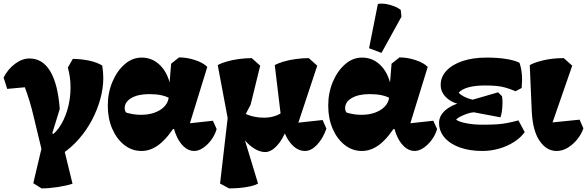

<svg xmlns="http://www.w3.org/2000/svg" viewBox="-30 -825 3262 1067"><path d="M201 222 155 193 207 -27 211 47 158 -173Q147 -221 134 -263.5Q121 -306 108 -340L10 -331L-10 -394Q14 -441 53.5 -470.5Q93 -500 134 -500Q207 -500 249.5 -428.5Q292 -357 302 -219L255 -67L228 -57Q267 -72 297 -114Q327 -156 344.5 -215Q362 -274 362 -339Q362 -368 358.5 -394Q355 -420 347 -450L375 -498Q482 -495 538 -461Q541 -442 542.5 -425Q544 -408 544 -391Q544 -335 527.5 -275Q511 -215 481 -158Q451 -101 408.5 -52.5Q366 -4 315 30L322 -13L373 196Q340 207 291 214.5Q242 222 201 222ZM218 -20 199 -55 231 -101 289 -68Z M756 14Q703 14 660.5 -19.5Q618 -53 593.5 -110Q569 -167 569 -238Q569 -310 595 -371Q621 -432 663.5 -468.5Q706 -505 757 -505Q820 -505 864 -458Q908 -411 920 -331L919 -276Q894 -290 865.5 -296Q837 -302 799 -302Q738 -302 700.5 -280.5Q663 -259 663 -224Q663 -216 665 -210Q667 -204 672 -199Q693 -193 712.5 -190Q732 -187 754 -187Q795 -187 827.5 -198.5Q860 -210 881 -230.5Q902 -251 907 -279L912 -305L910 -335L921 -471L965 -506Q1009 -506 1054.5 -491Q1100 -476 1122 -453L1014 -103L1007 -138L1153 -154L1174 -108Q1165 -76 1144.5 -48Q1124 -20 1098.5 -3Q1073 14 1049 14Q1017 14 990 -11.5Q963 -37 946 -81.5Q929 -126 925 -184L961 -108H893L953 -141Q904 -61 856.5 -23.5Q809 14 756 14Z M1243 222 1193 195 1239 -202 1264 -16 1180 -463Q1199 -474 1230 -483Q1261 -492 1297.5 -497Q1334 -502 1369 -502L1416 -460L1363 -244L1322 -165L1319 -85L1404 195Q1385 207 1340 214.5Q1295 222 1243 222ZM1444 20Q1420 20 1394.5 7Q1369 -6 1345.5 -29.5Q1322 -53 1305 -83L1311 -207Q1324 -196 1344 -188Q1364 -180 1388 -175.5Q1412 -171 1437 -171Q1471 -171 1500 -181Q1529 -191 1545 -207L1563 -108Q1541 -49 1508.5 -14.5Q1476 20 1444 20ZM1665 14Q1620 14 1584 -30.5Q1548 -75 1534 -149L1532 -172L1497 -463Q1516 -474 1547 -483Q1578 -492 1614.5 -497Q1651 -502 1686 -502L1733 -460L1620 -119L1587 -139L1763 -158L1784 -110Q1764 -54 1731.5 -20Q1699 14 1665 14Z M1981 14Q1928 14 1885.5 -19.5Q1843 -53 1818.5 -110Q1794 -167 1794 -238Q1794 -310 1820 -371Q1846 -432 1888.5 -468.5Q1931 -505 1982 -505Q2045 -505 2089 -458Q2133 -411 2145 -331L2144 -276Q2119 -290 2090.5 -296Q2062 -302 2024 -302Q1963 -302 1925.5 -280.5Q1888 -259 1888 -224Q1888 -216 1890 -210Q1892 -204 1897 -199Q1918 -193 1937.5 -190Q1957 -187 1979 -187Q2020 -187 2052.5 -198.5Q2085 -210 2106 -230.5Q2127 -251 2132 -279L2137 -305L2135 -335L2146 -471L2190 -506Q2234 -506 2279.5 -491Q2325 -476 2347 -453L2239 -103L2232 -138L2378 -154L2399 -108Q2390 -76 2369.5 -48Q2349 -20 2323.5 -3Q2298 14 2274 14Q2242 14 2215 -11.5Q2188 -37 2171 -81.5Q2154 -126 2150 -184L2186 -108H2118L2178 -141Q2129 -61 2081.5 -23.5Q2034 14 1981 14ZM2090 -531 2021 -557 2070 -803Q2092 -807 2117 -802.5Q2142 -798 2163.5 -789Q2185 -780 2197 -770L2201 -732Z M2651 14Q2580 14 2525.5 -5.5Q2471 -25 2440.5 -60.5Q2410 -96 2410 -142Q2410 -187 2454.5 -220Q2499 -253 2568 -260L2583 -267L2738 -312L2760 -290Q2763 -272 2762.5 -249.5Q2762 -227 2759 -206Q2756 -185 2751 -173L2603 -201Q2586 -200 2566 -193Q2546 -186 2529 -177.5Q2512 -169 2505 -160Q2520 -148 2561.5 -140Q2603 -132 2651 -132Q2698 -132 2729.5 -134Q2761 -136 2789 -141.5Q2817 -147 2851 -156L2886 -91Q2864 -60 2826.5 -36Q2789 -12 2743.5 1Q2698 14 2651 14ZM2631 -228 2563 -241Q2500 -243 2459.5 -275Q2419 -307 2419 -353Q2419 -398 2451.5 -432.5Q2484 -467 2541.5 -486Q2599 -505 2674 -505Q2734 -505 2782 -497.5Q2830 -490 2857 -476Q2867 -447 2870 -412Q2873 -377 2869 -336L2835 -318Q2804 -331 2779.5 -338Q2755 -345 2728.5 -347.5Q2702 -350 2665 -350Q2612 -350 2574.5 -340Q2537 -330 2519 -310Q2528 -299 2548 -288.5Q2568 -278 2594 -271.5Q2620 -265 2643 -265Z M3063 14Q3007 14 2968.5 -42.5Q2930 -99 2925 -209L2914 -463Q2937 -477 2988 -489.5Q3039 -502 3103 -502L3150 -460L3029 -111L2983 -139L3191 -160L3212 -112Q3202 -81 3179 -52Q3156 -23 3126 -4.5Q3096 14 3063 14Z"/></svg>

Font: Eczar ExtraBold
Style: Regular
Weight: 800
Designer: Vaibhav Singh
Foundry: Rosetta Type Foundry
Version: Version 2.000